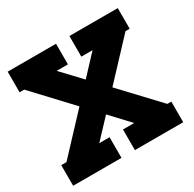

<svg xmlns="http://www.w3.org/2000/svg" viewBox="-161 -910 1091 1080"><g transform="rotate(-30 385.0 -370.0)"><path d="M706 -606 484 -369 705 -134H731V0H417V-134H490L377 -255L263 -134H330V0H16V-134H50L270 -369L48 -606H18V-740H332V-606H259L376 -482L492 -606H419V-740H733V-606Z"/></g></svg>

Font: Arvo
Style: Bold
Weight: 700
Designer: Anton Koovit (Cyrillic Expansion: Cyreal)
Foundry: Anton Koovit, Yassin Baggar
Version: Version 3.000